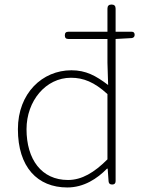

<svg xmlns="http://www.w3.org/2000/svg" viewBox="-20 -814 635 847"><path d="M454 -183V-111C396 -53 341 -20 280 -20C163 -20 97 -111 97 -244C97 -369 182 -471 293 -471C348 -471 396 -452 454 -399V-255ZM490 -321V-642L561 -646C569 -647 574 -652 574 -660C574 -669 570 -674 561 -674H490V-776C490 -788 484 -794 472 -794C460 -794 454 -788 454 -776V-674H282C271 -674 266 -669 266 -658C266 -647 271 -642 282 -642H360H454V-537L457 -439C403 -480 359 -504 295 -504C167 -504 59 -403 59 -244C59 -77 145 13 277 13C350 13 409 -26 452 -70H455L459 -14C460 -4 465 0 475 0C485 0 490 -5 490 -15Z"/></svg>

Font: GenSenRounded2 TW EL
Style: Regular
Weight: 250
Version: Version 2.100;PS 2.1;hotconv 16.6.51;makeotf.lib2.5.65220 DE